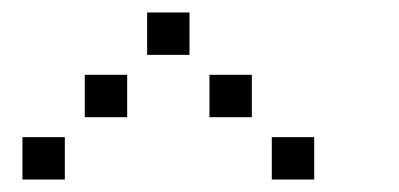

<svg xmlns="http://www.w3.org/2000/svg" viewBox="-20 -704 640 308"><path d="M217 -684Q216 -684 216 -684Q216 -684 216 -683V-617Q216 -616 216 -616Q216 -616 217 -616H283Q284 -616 284 -616Q284 -616 284 -617V-683Q284 -684 284 -684Q284 -684 283 -684ZM117 -584Q116 -584 116 -584Q116 -584 116 -583V-517Q116 -516 116 -516Q116 -516 117 -516H183Q184 -516 184 -516Q184 -516 184 -517V-583Q184 -584 184 -584Q184 -584 183 -584ZM317 -584Q316 -584 316 -584Q316 -584 316 -583V-517Q316 -516 316 -516Q316 -516 317 -516H383Q384 -516 384 -516Q384 -516 384 -517V-583Q384 -584 384 -584Q384 -584 383 -584ZM17 -484Q16 -484 16 -484Q16 -484 16 -483V-417Q16 -416 16 -416Q16 -416 17 -416H83Q84 -416 84 -416Q84 -416 84 -417V-483Q84 -484 84 -484Q84 -484 83 -484ZM417 -484Q416 -484 416 -484Q416 -484 416 -483V-417Q416 -416 416 -416Q416 -416 417 -416H483Q484 -416 484 -416Q484 -416 484 -417V-483Q484 -484 484 -484Q484 -484 483 -484Z"/></svg>

Font: Doto SemiBold
Style: Regular
Weight: 600
Monospace: yes
Version: Version 1.000